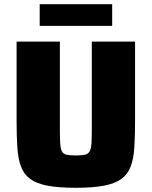

<svg xmlns="http://www.w3.org/2000/svg" viewBox="-20 -886 722 914"><path d="M341 8Q259 8 206.5 -2Q154 -12 124 -34Q94 -56 80 -93Q66 -130 62.5 -184.5Q59 -239 59 -313V-688H265V-276Q265 -231 266.5 -205Q268 -179 274.5 -166Q281 -153 297 -149.5Q313 -146 341 -146Q369 -146 384.5 -149.5Q400 -153 407 -166Q414 -179 415.5 -205Q417 -231 417 -276V-688H623V-313Q623 -239 619.5 -184.5Q616 -130 602 -93Q588 -56 557.5 -34Q527 -12 474.5 -2Q422 8 341 8ZM169 -763V-866H514V-763Z"/></svg>

Font: Saira Thin ExtraBold
Style: Regular
Weight: 800
Version: Version 1.101